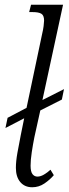

<svg xmlns="http://www.w3.org/2000/svg" viewBox="-20 -780 290 810"><path d="M116 10Q84 10 65.5 -12Q47 -34 47 -72Q47 -99 53.5 -135.5Q60 -172 68 -212L82 -281L3 -240L12 -283L92 -325L158 -638Q162 -654 164 -670Q166 -686 166 -693Q166 -715 154.5 -722Q143 -729 118 -729H103L111 -760H246L159 -358L250 -404L241 -360L150 -314L125 -201Q119 -171 114 -138Q109 -105 109 -81Q109 -56 117 -45.5Q125 -35 138 -35Q151 -35 165.5 -43.5Q180 -52 193 -64L207 -41Q191 -22 167.5 -6Q144 10 116 10Z"/></svg>

Font: Noto Serif ExtraCondensed Light
Style: Italic
Weight: 300
Width: 2
Italic angle: -12°
Designer: Monotype Design Team
Foundry: Monotype Imaging Inc.
Version: Version 2.014; ttfautohint (v1.8.4.7-5d5b)